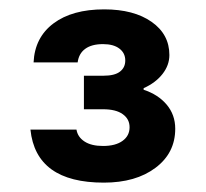

<svg xmlns="http://www.w3.org/2000/svg" viewBox="-20 -880 440 410"><path d="M201.7 -490Q129.2 -490 90 -518.3Q50.8 -546.7 45 -603.3H143.3Q145.8 -587.5 160.4 -577.9Q175 -568.3 200 -568.3Q226.7 -568.3 241.7 -579.2Q256.7 -590 256.7 -608.3Q256.7 -625.8 242.1 -636.2Q227.5 -646.7 200 -646.7H159.2V-718.3H200.8Q225 -718.3 236.2 -727.1Q247.5 -735.8 247.5 -750.8Q247.5 -766.7 235 -776.2Q222.5 -785.8 200 -785.8Q175.8 -785.8 162.1 -775.8Q148.3 -765.8 145.8 -746.7H51.7Q54.2 -800 94.2 -830Q134.2 -860 202.5 -860Q265.8 -860 303.8 -833.3Q341.7 -806.7 341.7 -762.5Q341.7 -740.8 327.1 -722.1Q312.5 -703.3 286.7 -691.7V-688.3Q317.5 -678.3 335.8 -656.7Q354.2 -635 354.2 -605Q354.2 -553.3 312.1 -521.7Q270 -490 201.7 -490Z"/></svg>

Font: Funnel Display
Style: Bold
Weight: 700
Designer: NORD ID, Kristian Moeller
Foundry: Dicotype
Version: Version 1.000